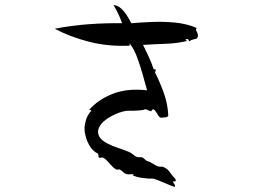

<svg xmlns="http://www.w3.org/2000/svg" viewBox="-20 -720 1040 761"><path d="M760 -567Q752 -565 744 -563Q736 -561 730 -556Q730 -557 729 -558Q728 -561 725.5 -564Q723 -567 716 -564Q715 -560 719.5 -559Q724 -558 724 -558Q681 -548 637.5 -546.5Q594 -545 547 -542Q558 -520 570 -494Q582 -468 588 -448Q588 -446 591.5 -445.5Q595 -445 597 -445Q598 -441 596 -437Q594 -435 594 -434Q614 -394 629.5 -351Q645 -308 647 -262Q644 -256 638 -255Q632 -254 624 -254Q616 -252 611 -257.5Q606 -263 602 -271Q599 -276 595.5 -280.5Q592 -285 588 -287Q582 -286 581 -282Q581 -280 580 -279Q573 -280 567.5 -283Q562 -286 555 -287Q547 -283 534.5 -282.5Q522 -282 509 -281Q499 -281 489.5 -281Q480 -281 472 -279Q453 -275 430 -264Q407 -253 390 -238Q376 -225 370.5 -209Q365 -193 375 -176Q384 -163 403.5 -152.5Q423 -142 447 -134Q471 -126 491 -118Q500 -114 507.5 -107.5Q515 -101 522 -98Q524 -97 531 -97Q534 -97 537.5 -97Q541 -97 544 -96Q549 -94 553.5 -89Q558 -84 563 -82Q576 -78 584 -72.5Q592 -67 602 -62Q608 -59 616.5 -59.5Q625 -60 630 -57Q645 -50 654 -36.5Q663 -23 674 -12Q678 -7 676.5 -3.5Q675 0 666 -1Q665 1 669 7Q672 11 673.5 14Q675 17 672 21Q650 13 628.5 3.5Q607 -6 588 -12Q572 -11 545.5 -14.5Q519 -18 505 -26L511 -29Q508 -30 504 -30Q500 -30 496 -29Q489 -29 486 -29Q475 -31 468.5 -37.5Q462 -44 455 -48Q453 -49 448 -48Q443 -47 441 -48Q433 -52 423.5 -62Q414 -72 404.5 -82.5Q395 -93 386 -96Q386 -96 385 -96Q383 -95 378.5 -94.5Q374 -94 369 -98Q373 -102 369 -108Q368 -111 367 -112Q351 -119 339 -136.5Q327 -154 321 -174.5Q315 -195 315 -211Q315 -225 321 -245Q327 -265 342 -281Q342 -283 338.5 -283.5Q335 -284 333 -284Q368 -325 426.5 -348Q485 -371 563 -362Q555 -391 545.5 -425Q536 -459 524 -491.5Q512 -524 494 -548V-539Q407 -535 331 -555Q255 -575 197 -606Q262 -619 331 -624Q400 -629 464 -628Q457 -648 448.5 -665.5Q440 -683 430 -700Q447 -699 461 -685.5Q475 -672 485 -655.5Q495 -639 500 -628Q536 -631 581.5 -633Q627 -635 674 -630.5Q721 -626 760 -609Q756 -605 757 -601Q758 -597 761 -593Q763 -588 764.5 -582Q766 -576 760 -567Z"/></svg>

Font: Yuji Boku
Style: Regular
Weight: 400
Designer: Kataoka Yuji
Foundry: Kinuta Font Factory
Version: Version 3.002